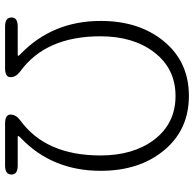

<svg xmlns="http://www.w3.org/2000/svg" viewBox="-24 -758 782 775"><g transform="rotate(90 367.5 -371.0)"><path d="M87 0Q51 0 51 -26Q51 -51 87 -51H201Q206 -51 206 -53Q206 -55 198 -63Q65 -192 65 -386Q65 -542 148 -642Q231 -742 367.5 -742Q504 -742 587 -642Q670 -542 670 -386Q670 -190 537 -63Q529 -55 529 -53Q529 -51 534 -51H649Q685 -51 685 -26Q685 0 649 0H479Q443 0 443 -22Q443 -44 466 -61Q608 -164 608 -385Q608 -517 545 -601Q479 -688 368 -688Q257 -688 191 -601Q127 -517 127 -385Q127 -164 269 -61Q292 -44 292 -22Q292 0 256 0Z"/></g></svg>

Font: Resource Han Rounded KR Light
Style: Regular
Weight: 300
Designer: Cyano Hao (round all glyphs); Ryoko NISHIZUKA 西塚涼子 (kana, bopomofo & ideographs); Paul D. Hunt (Latin, Greek & Cyrillic)
Foundry: Cyano Hao
Version: 0.990